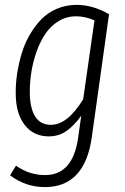

<svg xmlns="http://www.w3.org/2000/svg" viewBox="-20 -554 509 780"><path d="M291 -534.2Q357.9 -534.2 422.9 -496.1L353 2.9Q324.7 206.1 162.1 206.1Q84.5 206.1 21 158.2L44.9 119.1Q99.1 157.2 163.1 157.2Q277.3 157.2 297.9 2L310.1 -84Q281.7 -44.4 250.5 -22.2Q219.2 0 178.2 0Q115.7 0 79.8 -47.1Q43.9 -94.2 43.9 -174.8Q43.5 -214.4 49.6 -254.9Q55.7 -295.4 67.9 -336.2Q80.1 -377 100.6 -412.4Q121.1 -447.8 147.5 -475.1Q173.8 -502.4 210.9 -518.3Q248 -534.2 291 -534.2ZM289.1 -487.8Q250.5 -487.8 218.3 -468.3Q186 -448.7 164.6 -417Q143.1 -385.3 128.4 -343.8Q113.8 -302.2 107.2 -260Q100.6 -217.8 101.1 -175.8Q102.1 -112.8 123.5 -79.8Q145 -46.9 187 -46.9Q254.4 -46.9 317.9 -150.9L363.8 -471.2Q326.2 -487.8 289.1 -487.8Z"/></svg>

Font: Fira Sans Compressed Light
Style: Italic
Weight: 300
Width: 3
Italic angle: -8°
Designer: Carrois Corporate & Edenspiekermann AG
Foundry: Carrois Corporate GbR & Edenspiekermann AG
Version: Version 4.203;PS 004.203;hotconv 1.0.88;makeotf.lib2.5.64775